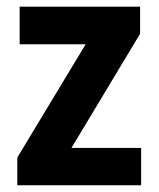

<svg xmlns="http://www.w3.org/2000/svg" viewBox="-20 -548 471 568"><path d="M191.4 -110.4Q242.2 -110.4 397.5 -110.4Q397.5 -83 397.5 0Q305.7 0 31.2 0Q31.2 -4.9 31.2 -20.5Q31.2 -36.1 31.2 -82Q82 -166 233.4 -417Q184.6 -417 38.1 -417Q38.1 -445.3 38.1 -528.3Q127 -528.3 394.5 -528.3Q394.5 -507.8 394.5 -448.2Q343.8 -363.3 191.4 -110.4Z"/></svg>

Font: Noto Sans Hebrew DECATHLON 
Style: Bold
Weight: 400
Designer: Monotype Design Team
Version: Version 2.000;GOOG;noto-fonts:20170220:a8a215d2e889